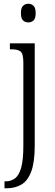

<svg xmlns="http://www.w3.org/2000/svg" viewBox="-20 -768 293 1028"><path d="M132 -648Q115 -648 103.5 -658.5Q92 -669 92 -698Q92 -726 103.5 -737Q115 -748 132 -748Q148 -748 159.5 -737Q171 -726 171 -698Q171 -669 159.5 -658.5Q148 -648 132 -648ZM4 240V203H10Q40 203 61.5 186Q83 169 94 127.5Q105 86 105 13V-432Q105 -480 90.5 -492Q76 -504 42 -504H33V-536H166V11Q166 101 147 151Q128 201 94 220.5Q60 240 17 240Z"/></svg>

Font: Noto Serif Bengali Condensed Light
Style: Regular
Weight: 300
Width: 3
Designer: Juan Bruce, Universal Thirst, Indian Type Foundry and the Monotype Design Team.
Foundry: Monotype Imaging Inc.
Version: Version 2.003; ttfautohint (v1.8.4.7-5d5b)